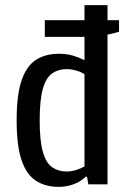

<svg xmlns="http://www.w3.org/2000/svg" viewBox="-20 -720 510 750"><path d="M210 10Q158 10 121 -13.5Q84 -37 64.5 -93.5Q45 -150 45 -250Q45 -350 64.5 -406.5Q84 -463 121 -486.5Q158 -510 210 -510Q240 -510 264 -503Q288 -496 310 -485V-700H400V0H325L320 -30H315Q296 -11 268 -0.5Q240 10 210 10ZM240 -50Q259 -50 279 -56.5Q299 -63 310 -70V-430Q299 -438 279 -444Q259 -450 240 -450Q208 -450 184 -433.5Q160 -417 147.5 -373.5Q135 -330 135 -250Q135 -170 147.5 -126.5Q160 -83 184 -66.5Q208 -50 240 -50ZM155 -576V-641H445V-596Q423 -589 389 -582.5Q355 -576 325 -576Z"/></svg>

Font: Cuprum
Style: Regular
Weight: 400
Designer: Jovanny Lemonad
Foundry: Jovanny Lemonad
Version: Version 3.000